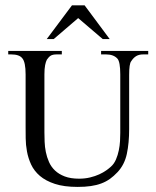

<svg xmlns="http://www.w3.org/2000/svg" viewBox="-20 -697 590 728"><path d="M522.9 -490.7Q507.3 -490.7 496.6 -484.4Q485.8 -478 477.5 -464.8Q469.7 -455.6 469.7 -412.6V-207.5Q469.7 -154.8 460.9 -113.5Q452.1 -72.3 425.3 -43.9Q411.6 -29.3 397 -18.8Q382.3 -8.3 364.3 -1.5Q346.2 5.4 324.2 8.5Q302.2 11.7 274.4 11.7Q222.7 11.7 188 0.2Q153.3 -11.2 131.3 -30Q109.4 -48.8 98.1 -73Q86.9 -97.2 82.3 -122.6Q77.6 -147.9 77.4 -172.6Q77.1 -197.3 77.1 -217.3V-415Q77.1 -461.4 64.5 -476.1Q53.2 -490.7 22.5 -490.7H11.2V-503.9H214.4V-490.7H195.3Q179.7 -490.7 172.1 -485.8Q164.6 -481 157.7 -470.7Q153.8 -463.4 151.1 -450Q148.4 -436.5 148.4 -415V-195.3Q148.4 -178.7 149.2 -159.4Q149.9 -140.1 153.8 -120.6Q157.7 -101.1 165.8 -82.8Q173.8 -64.5 188.5 -50.5Q203.1 -36.6 225.3 -28.1Q247.6 -19.5 279.8 -19.5Q302.2 -19.5 321.5 -24.2Q340.8 -28.8 356.2 -35.9Q371.6 -43 382.6 -50.8Q393.6 -58.6 400.4 -64.9Q412.6 -75.7 419.7 -92.3Q426.8 -108.9 430.4 -126.7Q434.1 -144.5 435.1 -162.1Q436 -179.7 436 -192.9V-210.9V-415Q436 -462.4 425.3 -474.6Q410.6 -490.7 382.3 -490.7H363.3V-503.9H542V-490.7ZM369.6 -548.8 276.4 -628.4 183.6 -548.8H157.2L252.9 -676.8H300.8L396 -548.8Z"/></svg>

Font: Surma
Style: Regular
Weight: 400
Designer: Sue Lloyd-Williams
Foundry: Sylheti Translation And Research
Version: Version 3.000